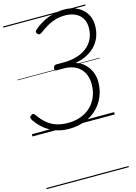

<svg xmlns="http://www.w3.org/2000/svg" viewBox="-200 -1084 1167 1653"><g transform="rotate(-15 384.0 -257.5)"><path d="M321 19Q262 19 208.5 1Q155 -17 110.5 -52Q66 -87 32 -138Q23 -153 23.5 -162Q24 -171 37 -179Q50 -188 57 -185.5Q64 -183 73 -171Q105 -125 141.5 -94Q178 -63 223.5 -48Q269 -33 327 -33Q393 -33 445.5 -53.5Q498 -74 534.5 -111Q571 -148 590 -197Q609 -246 609 -302Q609 -361 586 -404.5Q563 -448 518.5 -472Q474 -496 410 -496H342Q336 -496 332.5 -502Q329 -508 331 -520Q335 -534 342 -540Q349 -546 357 -546H425Q486 -546 538 -561Q590 -576 629 -605.5Q668 -635 689.5 -679Q711 -723 711 -780Q711 -817 698.5 -846Q686 -875 663 -894.5Q640 -914 608.5 -924Q577 -934 539 -934Q496 -934 458.5 -924Q421 -914 385 -894Q349 -874 309 -844Q295 -834 286 -834Q277 -834 268 -844Q259 -854 261 -862.5Q263 -871 276 -883Q311 -913 354 -936Q397 -959 446 -972Q495 -985 546 -985Q593 -985 633 -971.5Q673 -958 703.5 -932Q734 -906 751 -868.5Q768 -831 768 -783Q768 -733 752.5 -689Q737 -645 705.5 -609.5Q674 -574 628 -550Q582 -526 521 -515Q567 -502 600 -471Q633 -440 651 -398Q669 -356 669 -308Q669 -239 644.5 -179.5Q620 -120 574.5 -75.5Q529 -31 465 -6Q401 19 321 19ZM0 460H733V470H0ZM0 -20H733V0H0ZM0 -505H733V-500H0ZM0 -980H733V-970H0Z"/></g></svg>

Font: Playwrite NO Guides
Style: Regular
Weight: 400
Designer: Veronika Burian, José Scaglione
Foundry: TypeTogether
Version: Version 1.003